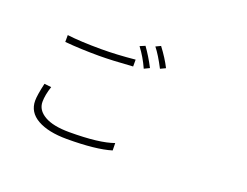

<svg xmlns="http://www.w3.org/2000/svg" viewBox="-126 -1085 1752 1364"><g transform="rotate(20 750.0 -403.5)"><path d="M776.4 -792Q820.3 -731.4 860.4 -654.3L820.3 -634.8Q785.2 -712.9 737.3 -775.4ZM880.9 -829.1Q935.5 -756.8 967.8 -692.4L928.7 -673.8Q882.8 -762.7 843.8 -811.5ZM231.4 -623V-674.8Q334 -662.1 489.3 -662.1Q605.5 -662.1 744.1 -675.8V-624Q585 -612.3 489.3 -612.3Q352.5 -612.3 231.4 -623ZM194.3 -293 247.1 -287.1Q224.6 -219.7 224.6 -168Q224.6 -105.5 289.6 -67.9Q354.5 -30.3 477.5 -30.3Q703.1 -30.3 810.5 -69.3L811.5 -13.7Q695.3 21.5 477.5 21.5Q335.9 21.5 254.4 -24.9Q172.9 -71.3 172.9 -158.2Q172.9 -200.2 194.3 -293Z"/></g></svg>

Font: Bpmf Zihi Sans Light
Style: Light
Weight: 300
Foundry: But Ko
Version: Version 1.320